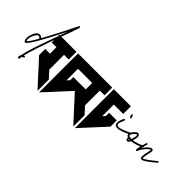

<svg xmlns="http://www.w3.org/2000/svg" viewBox="-29 -793 1105 1105"><g transform="rotate(45 524.0 -240.5)"><path d="M45.9 -252C46.9 -252 48.3 -252 49.3 -251C51.8 -250 55.7 -248 58.6 -243.7C58.6 -243.7 59.1 -243.2 60.1 -243.2C53.7 -231.9 47.4 -221.2 42 -212.4C33.7 -199.7 26.9 -189.9 22 -184.6C20 -182.6 18.6 -181.6 17.6 -180.7C15.6 -184.6 14.6 -189.5 14.6 -194.8C14.6 -197.3 14.6 -201.2 15.6 -204.1C16.6 -214.4 21 -224.6 25.9 -233.4C30.8 -242.2 37.1 -249 42 -251C43 -252 44.9 -252 45.9 -252ZM174.8 -458C173.8 -458 173.8 -457.5 172.9 -457.5C171.9 -456.5 171.9 -457 171.9 -457C170.9 -456.1 170.9 -455.6 170.9 -455.6L169.4 -454.1C168.5 -452.1 167 -448.7 165 -444.8C161.1 -437.5 155.8 -426.3 148.9 -412.6C135.3 -385.3 116.2 -347.2 96.7 -310.5C85.9 -290 75.2 -270 64.9 -252C61 -256.3 57.6 -258.8 53.2 -260.7C48.3 -262.7 43 -262.7 38.6 -260.7C29.3 -257.8 22 -249 16.6 -238.8C11.2 -228.5 7.3 -216.8 5.4 -205.1C4.4 -201.2 4.9 -198.2 4.9 -194.3C4.9 -187 6.3 -179.2 9.3 -173.8C10.3 -171.9 12.7 -170.4 14.6 -169.4C16.6 -168.5 18.6 -168.9 20.5 -169.9C23.4 -170.9 25.9 -174.3 28.8 -177.2C34.2 -183.6 41.5 -193.8 49.8 -207C66.4 -232.9 85.9 -269.5 105.5 -306.2C121.1 -335.4 134.8 -363.8 147.5 -388.7C136.7 -359.4 123.5 -322.8 110.4 -286.1C85.9 -218.3 61 -146.5 52.2 -100.6C49.3 -96.7 48.8 -93.3 47.9 -89.4V-83.5C47.9 -81.5 48.3 -81.1 49.3 -79.1C50.3 -78.1 51.3 -77.1 53.2 -77.1C55.2 -77.1 57.1 -78.1 58.1 -79.1C60.1 -81.1 60.1 -82.5 60.1 -84.5C61 -88.4 61.5 -91.8 62.5 -96.2C64.9 -98.6 67.9 -100.6 72.8 -102.5C74.7 -103.5 76.2 -105 76.2 -107.4V-108.4C75.2 -110.4 73.7 -112.3 71.3 -112.3C70.3 -112.3 70.8 -111.8 69.8 -111.8C67.9 -110.8 65.9 -111.3 64.9 -110.4C75.2 -155.3 97.7 -220.7 120.1 -283.2C133.8 -320.8 147.5 -356.4 158.2 -386.7C168.9 -417 176.8 -439.5 179.7 -451.2V-452.1V-454.1C179.7 -455.1 179.2 -456.5 177.2 -457.5C176.3 -458.5 175.8 -458 174.8 -458Z M277.3 -340.3V-277.8V-115.2V-23.4L313.5 -62.5L416.5 -174.8V-225.1H354.5V-199.2L339.8 -183.6V-277.8H416.5V-340.3H339.8ZM125.5 -340.3V-277.8H164.1V-225.1H125.5V-174.8L164.1 -133.3L168.5 -128.4L190.4 -104L228.5 -62.5L264.6 -23.4V-115.2L226.1 -157.2V-277.8H264.6V-340.3Z M568.4 -340.3V-277.8V-115.2V-23.4L604.5 -62.5L707.5 -174.8V-225.1H645.5V-199.2L630.9 -183.6V-277.8H707.5V-340.3H630.9ZM416.5 -340.3V-277.8H455.1V-225.1H416.5V-174.8L455.1 -133.3L459.5 -128.4L481.4 -104L519.5 -62.5L555.7 -23.4V-115.2L517.1 -157.2V-277.8H555.7V-340.3Z M734.9 -263.2H734.4C733.4 -263.2 734.4 -262.7 733.4 -262.7C732.4 -261.7 731 -260.7 730 -259.8C721.2 -241.7 717.8 -228 717.8 -217.8C717.8 -215.3 717.3 -213.4 718.3 -211.4C719.2 -206.1 722.7 -201.2 727.1 -198.7C731.4 -196.3 736.3 -195.8 741.7 -195.8C763.7 -195.8 793.5 -210 815.9 -220.7C817.9 -221.7 818.8 -223.1 818.8 -225.1C818.8 -226.1 817.9 -226.6 817.9 -227.5C816.9 -229.5 815.9 -230 814 -230H811.5C789.1 -219.2 758.3 -205.6 741.7 -205.6C737.3 -205.6 733.9 -206.5 731.9 -207.5C730 -208.5 729 -210.9 728 -213.9C728 -214.8 727.1 -215.8 727.1 -217.8C727.1 -225.1 731 -237.3 739.7 -255.4V-258.3C739.7 -260.3 738.8 -261.7 736.8 -262.7C735.8 -262.7 735.8 -263.2 734.9 -263.2ZM748 -313.5H746.1C744.1 -312.5 743.2 -310.5 743.2 -308.6V-307.1C745.1 -302.7 746.1 -297.4 748 -293C749 -291 751.5 -290 753.4 -290C754.4 -290 754.4 -290.5 755.4 -290.5C757.3 -291.5 758.3 -293 758.3 -294.9C758.3 -295.9 757.3 -295.9 757.3 -296.9C755.4 -301.3 754.4 -305.7 752.4 -310.1C751.5 -312 750 -313.5 748 -313.5Z M832 -200.2C834.5 -200.2 836.9 -199.2 839.4 -199.2C838.4 -197.3 837.9 -195.8 836.9 -194.8C835.9 -193.8 835.4 -193.8 834.5 -192.9C833.5 -193.8 833.5 -194.8 832.5 -196.8C832.5 -197.8 832 -199.2 832 -200.2ZM846.7 -251C847.7 -251 846.7 -250 847.7 -250C848.6 -249 849.1 -248.5 850.1 -244.6C851.1 -240.7 849.6 -235.4 848.6 -230C846.7 -223.1 845.2 -215.8 843.3 -209.5H842.8H841.8C830.6 -209.5 823.2 -211.9 821.3 -214.8C820.3 -215.8 819.8 -217.8 820.8 -221.7C821.8 -225.6 824.2 -230 829.1 -236.3C834.5 -243.2 839.8 -247.1 842.8 -249C844.7 -250 845.7 -251 846.7 -251ZM845.7 -260.7C843.3 -260.7 840.8 -259.3 838.4 -258.3C833.5 -255.9 827.6 -250 821.3 -242.7C815.9 -235.8 811.5 -229.5 810.5 -224.1C809.6 -218.8 809.6 -213.9 812.5 -209.5C814.5 -206.5 817.4 -203.1 821.3 -202.1C821.3 -201.2 822.3 -198.2 823.2 -194.3C824.2 -191.9 824.2 -189 826.2 -186.5C828.1 -184.1 831.1 -181.6 835 -182.6C839.4 -183.6 842.3 -186.5 844.7 -189.5C847.2 -192.4 849.1 -195.3 850.1 -199.2C874.5 -201.2 904.3 -210.4 922.9 -223.1C923.8 -224.1 924.8 -225.6 924.8 -227.5C924.8 -228.5 925.8 -229 924.8 -230C923.8 -231 921.9 -232.4 919.9 -232.4C918.9 -232.4 918.5 -232.4 917.5 -231.4C901.9 -221.2 875 -212.4 854 -210C856 -215.3 857.4 -222.2 858.4 -227.5C860.4 -234.4 861.3 -240.2 860.4 -245.6C859.4 -251 857.4 -255.9 853 -258.8C851.1 -259.8 848.1 -260.7 845.7 -260.7Z M926.8 -256.3H925.3C922.9 -256.3 921.4 -254.9 920.4 -252.9C913.1 -230.5 908.2 -211.9 906.2 -200.2C905.3 -194.8 904.8 -190.4 904.8 -187.5C904.8 -186.5 904.3 -186 905.3 -185.1C905.3 -184.1 905.8 -183.6 906.7 -182.6C907.7 -181.6 910.6 -180.2 911.6 -181.2C914.6 -182.1 914.6 -183.6 915.5 -184.6C916.5 -185.5 915 -185.5 916 -186.5C921.4 -200.2 931.6 -214.4 941.9 -225.6C951.2 -235.8 960.9 -243.7 965.8 -244.6V-238.3C964.8 -231.4 962.9 -221.2 960.4 -210.4C958.5 -200.2 956.5 -191.4 956.5 -183.1C956.5 -176.8 957.5 -172.9 960 -169.9C962.4 -167 967.3 -166 971.7 -167C977.1 -168 983.9 -171.9 991.2 -176.8C998.5 -181.6 1007.3 -188 1015.6 -194.3C1032.2 -207 1045.9 -219.7 1045.9 -219.7C1046.9 -220.7 1047.9 -222.2 1047.9 -223.1C1047.9 -224.1 1047.9 -226.1 1046.9 -227.1C1045.9 -228 1043.9 -228 1043 -228C1042 -228 1041 -228 1040 -227.1C1040 -227.1 1025.9 -214.8 1009.3 -202.1C1001 -195.8 992.7 -189.9 985.4 -185.1C978 -180.2 971.7 -177.2 969.7 -176.3C967.8 -175.3 967.8 -175.3 967.8 -176.3C966.8 -177.2 966.8 -182.6 966.8 -182.6C966.8 -189 968.3 -197.8 970.2 -208C972.7 -218.3 975.1 -228.5 976.1 -236.8C977.1 -241.2 976.6 -244.1 975.6 -248C974.6 -250 974.1 -252 972.2 -252.9C970.2 -253.9 967.8 -254.4 965.8 -254.4C955.6 -253.4 945.3 -244.1 934.6 -232.4C929.2 -227.1 923.8 -219.2 918.9 -212.4C921.4 -222.7 924.8 -235.4 929.7 -250C929.7 -251 930.7 -250 930.7 -251C930.7 -253.4 928.7 -255.4 926.8 -256.3Z"/></g></svg>

Font: Oshawa
Style: Regular
Weight: 400
Designer: Sadat Fauzi
Foundry: Intuisi Creative
Version: Version 001.000